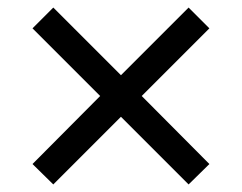

<svg xmlns="http://www.w3.org/2000/svg" viewBox="-20 -539 640 508"><path d="M121 -51 66 -105 245 -285 66 -464 121 -519 300 -340 479 -519 534 -464 355 -285 534 -105 479 -51 300 -230Z"/></svg>

Font: Nunito Sans 6pt SemiBold
Style: Regular
Weight: 600
Version: Version 3.101;gftools[0.9.27]